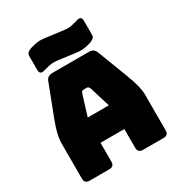

<svg xmlns="http://www.w3.org/2000/svg" viewBox="-214 -1088 1157 1235"><g transform="rotate(-30 365.0 -470.5)"><path d="M273 -36Q273 0 237 0H90Q54 0 54 -36V-300Q54 -330 63.5 -369Q73 -408 93 -460L180 -687Q191 -720 231 -720H500Q539 -720 550 -687L637 -460Q657 -408 666.5 -369Q676 -330 676 -300V-36Q676 0 640 0H489Q450 0 450 -36V-176H273ZM330 -510 283 -358H440L393 -510Q386 -527 374 -527H349Q337 -527 330 -510ZM364 -764 336 -768Q298 -774 276 -774.5Q254 -775 236 -771Q218 -767 191 -759Q155 -749 155 -785V-886Q155 -905 164.5 -912.5Q174 -920 191 -927Q222 -936 242 -939Q262 -942 284.5 -940Q307 -938 347 -932L364 -930L386 -927Q428 -921 449.5 -919.5Q471 -918 487.5 -921.5Q504 -925 530 -933Q534 -934 537 -935Q573 -946 573 -909V-808Q573 -789 563.5 -781.5Q554 -774 537 -767Q506 -758 486 -755Q466 -752 443 -754Q420 -756 380 -762Z"/></g></svg>

Font: Bungee Tint
Style: Regular
Weight: 400
Designer: David Jonathan Ross
Foundry: David Jonathan Ross
Version: Version 2.001